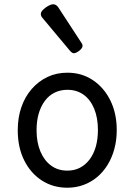

<svg xmlns="http://www.w3.org/2000/svg" viewBox="-20 -859 629 898"><path d="M295 19Q228 19 175.5 -15Q123 -49 93 -109.5Q63 -170 63 -250Q63 -309 80 -358Q97 -407 128.5 -443Q160 -479 202 -499Q244 -519 295 -519Q362 -519 414 -484.5Q466 -450 496 -389.5Q526 -329 526 -251Q526 -204 515 -163Q504 -122 483.5 -88.5Q463 -55 434.5 -31Q406 -7 370.5 6Q335 19 295 19ZM295 -61Q328 -61 354 -74.5Q380 -88 399 -113Q418 -138 428 -173Q438 -208 438 -251Q438 -308 420.5 -350.5Q403 -393 371 -416Q339 -439 295 -439Q263 -439 236 -426Q209 -413 190 -387.5Q171 -362 161 -327.5Q151 -293 151 -250Q151 -193 169 -150.5Q187 -108 219 -84.5Q251 -61 295 -61ZM325 -610Q321 -610 316.5 -613Q312 -616 306 -623L183 -770Q176 -778 173.5 -782.5Q171 -787 171 -794Q171 -803 181.5 -813.5Q192 -824 205.5 -831.5Q219 -839 229 -839Q243 -839 253 -824L360 -660Q365 -653 365.5 -650Q366 -647 366 -644Q366 -634 351 -622Q336 -610 325 -610Z"/></svg>

Font: Playwrite HR Lijeva
Style: Regular
Weight: 400
Designer: Veronika Burian, José Scaglione
Foundry: TypeTogether
Version: Version 1.002